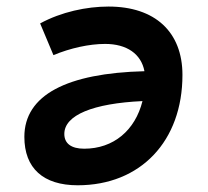

<svg xmlns="http://www.w3.org/2000/svg" viewBox="-20 -547 626 577"><path d="M295.9 -415C361.3 -415 404.3 -384.8 414.1 -333C181.6 -327.1 53.2 -261.7 53.2 -135.7C53.2 -41.5 109.9 9.8 213.4 9.8C402.3 9.8 528.3 -122.6 528.3 -321.8C528.3 -451.2 445.8 -527.3 306.2 -527.3C240.2 -527.3 164.1 -511.2 100.6 -476.6L140.6 -381.3C190.9 -402.3 248 -415 295.9 -415ZM408.2 -243.2C386.2 -155.3 321.3 -100.1 232.9 -100.1C194.3 -100.1 173.3 -115.7 173.3 -144.5C173.3 -201.2 259.8 -236.3 408.2 -243.2Z"/></svg>

Font: Cascadia Mono PL SemiBold
Style: Italic
Weight: 600
Italic angle: -10°
Monospace: yes
Designer: Aaron Bell
Foundry: Saja Typeworks
Version: Version 2404.023